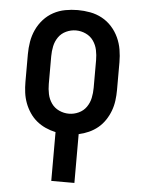

<svg xmlns="http://www.w3.org/2000/svg" viewBox="-53 -570 606 827"><g transform="rotate(5 250.0 -156.5)"><path d="M200 215V4Q177 -1 156 -10.5Q135 -20 117.5 -34.5Q100 -49 87 -68.5Q74 -88 66 -109.5Q58 -131 55 -154Q52 -177 52 -200V-320Q52 -347 56.5 -374Q61 -401 72.5 -426Q84 -451 102.5 -471.5Q121 -492 145 -505Q169 -518 196 -523Q223 -528 250 -528Q277 -528 304 -523Q331 -518 355 -505Q379 -492 397.5 -471.5Q416 -451 427.5 -426Q439 -401 443.5 -374Q448 -347 448 -320V-200Q448 -177 445 -154Q442 -131 434 -109.5Q426 -88 413 -68.5Q400 -49 382.5 -34.5Q365 -20 344 -10.5Q323 -1 300 4V215ZM250 -80Q272 -80 292.5 -89.5Q313 -99 325.5 -117Q338 -135 342.5 -156.5Q347 -178 347 -200V-320Q347 -342 342.5 -363.5Q338 -385 325.5 -403Q313 -421 292.5 -430.5Q272 -440 250 -440Q228 -440 207.5 -430.5Q187 -421 174.5 -403Q162 -385 157.5 -363.5Q153 -342 153 -320V-200Q153 -178 157.5 -156.5Q162 -135 174.5 -117Q187 -99 207.5 -89.5Q228 -80 250 -80Z"/></g></svg>

Font: Iosevka SS18 Semibold
Style: Regular
Weight: 600
Monospace: yes
Designer: Belleve Invis
Foundry: Belleve Invis
Version: Version 25.1.1; ttfautohint (v1.8.4)